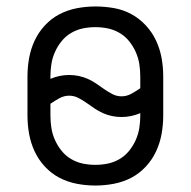

<svg xmlns="http://www.w3.org/2000/svg" viewBox="-20 -562 590 594"><path d="M275 12Q246 12 217.5 6.5Q189 1 164 -12Q139 -25 119 -46.5Q99 -68 87 -94Q75 -120 70 -148Q65 -176 65 -205V-325Q65 -354 70 -382Q75 -410 87 -436Q99 -462 119 -483.5Q139 -505 164 -518Q189 -531 217.5 -536.5Q246 -542 275 -542Q304 -542 332.5 -537Q361 -532 386 -518.5Q411 -505 431 -483.5Q451 -462 463 -436Q475 -410 480 -382Q485 -354 485 -325V-205Q485 -176 480 -148Q475 -120 463 -94Q451 -68 431 -46.5Q411 -25 386 -12Q361 1 332.5 6.5Q304 12 275 12ZM356 -264Q372 -264 386.5 -272Q401 -280 414 -289V-325Q414 -345 411 -364Q408 -383 400 -401Q392 -419 379.5 -434.5Q367 -450 350 -460Q333 -470 314 -474Q295 -478 275 -478Q255 -478 236 -474Q217 -470 200 -460Q183 -450 170.5 -434.5Q158 -419 150 -401Q142 -383 139 -364Q136 -345 136 -325V-318Q150 -324 164.5 -327Q179 -330 194 -330Q209 -330 223.5 -327Q238 -324 251.5 -318Q265 -312 277.5 -303.5Q290 -295 302 -286.5Q314 -278 327.5 -271Q341 -264 356 -264ZM275 -52Q295 -52 314 -56Q333 -60 350 -70Q367 -80 379.5 -95.5Q392 -111 400 -129Q408 -147 411 -166Q414 -185 414 -205V-212Q400 -206 385.5 -203Q371 -200 356 -200Q341 -200 326.5 -203Q312 -206 298.5 -212Q285 -218 272.5 -226.5Q260 -235 248 -243.5Q236 -252 222.5 -259Q209 -266 194 -266Q178 -266 163.5 -258Q149 -250 136 -241V-205Q136 -185 139 -166Q142 -147 150 -129Q158 -111 170.5 -95.5Q183 -80 200 -70Q217 -60 236 -56Q255 -52 275 -52Z"/></svg>

Font: Lode
Style: Regular
Weight: 400
Monospace: yes
Designer: Belleve Invis
Foundry: Belleve Invis
Version: Version 29.2.0; ttfautohint (v1.8.3)